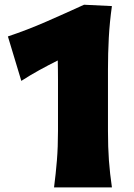

<svg xmlns="http://www.w3.org/2000/svg" viewBox="-20 -811 579 831"><path d="M213.9 0Q221.7 -60.1 226.3 -116.9Q231 -173.8 231 -244.6V-466.3Q231 -487.3 230.7 -508.1Q230.5 -528.8 230 -549.3Q189.9 -529.3 150.4 -507.6Q110.8 -485.8 72.3 -460.9L14.2 -653.3Q97.7 -681.2 180.2 -717.3Q262.7 -753.4 343.8 -790.5L464.4 -784.7Q454.6 -715.8 450.9 -647.7Q447.3 -579.6 447.3 -511.2V-244.6Q447.3 -173.8 451.4 -116.9Q455.6 -60.1 464.4 0Z"/></svg>

Font: Pinar DS4 ExtraBold
Style: Regular
Weight: 800
Designer: Amin Abedi
Version: Version 3.000